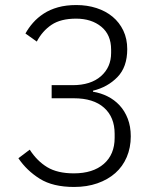

<svg xmlns="http://www.w3.org/2000/svg" viewBox="-20 -730 640 762"><path d="M268 -392Q340 -392 380.5 -427.5Q421 -463 421 -520V-533Q421 -592 382 -624Q343 -656 282 -656Q221 -656 184.5 -631.5Q148 -607 126 -565L81 -597Q93 -619 111 -639.5Q129 -660 153.5 -676Q178 -692 210 -701Q242 -710 283 -710Q326 -710 363 -698Q400 -686 427 -663.5Q454 -641 469.5 -608.5Q485 -576 485 -535Q485 -464 446 -424Q407 -384 349 -370V-366Q380 -361 407 -347.5Q434 -334 454.5 -312Q475 -290 487 -259Q499 -228 499 -189Q499 -144 483 -106.5Q467 -69 437.5 -43Q408 -17 366.5 -2.5Q325 12 274 12Q190 12 138 -20.5Q86 -53 53 -102L98 -136Q127 -91 167.5 -66.5Q208 -42 273 -42Q349 -42 392 -79.5Q435 -117 435 -183V-199Q435 -265 393 -302.5Q351 -340 273 -340H185V-392Z"/></svg>

Font: IBM Plex Sans Thai Light
Style: Regular
Weight: 300
Designer: Mike Abbink, Paul van der Laan, Pieter van Rosmalen, Ben Mitchell, Mark Frömberg
Foundry: Bold Monday
Version: Version 1.2